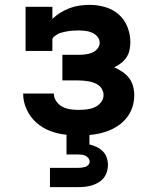

<svg xmlns="http://www.w3.org/2000/svg" viewBox="-20 -548 640 788"><path d="M185 220V141H300Q308 141 315.5 140Q323 139 330 137Q337 135 342.5 129Q348 123 348 116Q348 108 343 101.5Q338 95 331 91.5Q324 88 316 87Q308 86 300 86H253V5Q219 2 187 -10Q155 -22 129.5 -44.5Q104 -67 89.5 -98.5Q75 -130 75 -164H201Q201 -147 211 -132.5Q221 -118 236 -110Q251 -102 268 -99.5Q285 -97 302 -97Q319 -97 336 -99Q353 -101 368 -107.5Q383 -114 394 -127.5Q405 -141 405 -158Q405 -169 400 -179.5Q395 -190 386 -197Q377 -204 366.5 -208Q356 -212 345 -214Q334 -216 322.5 -217Q311 -218 300 -218H236V-323H300Q314 -323 328.5 -324.5Q343 -326 356 -331Q369 -336 379 -347Q389 -358 389 -372Q389 -387 379.5 -398Q370 -409 356.5 -414.5Q343 -420 329 -421.5Q315 -423 301 -423Q293 -423 285.5 -422.5Q278 -422 270.5 -421.5Q263 -421 256 -419.5Q249 -418 241.5 -416.5Q234 -415 227 -412.5Q220 -410 213.5 -406Q207 -402 201 -397Q195 -392 195 -384V-339H85V-520H195V-470Q210 -485 228 -496Q246 -507 265.5 -514.5Q285 -522 306 -525Q327 -528 348 -528Q380 -528 411.5 -519Q443 -510 467 -489Q491 -468 503 -437.5Q515 -407 515 -375Q515 -359 511.5 -342.5Q508 -326 499 -312.5Q490 -299 477 -289Q464 -279 449 -272Q466 -264 482 -253.5Q498 -243 509.5 -228Q521 -213 526 -194.5Q531 -176 531 -157Q531 -134 524.5 -112Q518 -90 505 -71.5Q492 -53 474 -39Q456 -25 435 -15.5Q414 -6 392 -1Q370 4 347 6V45Q362 48 376.5 55Q391 62 402 73Q413 84 418 99Q423 114 423 130Q423 144 418.5 158Q414 172 405 183Q396 194 383 201.5Q370 209 356.5 213Q343 217 328.5 218.5Q314 220 300 220Z"/></svg>

Font: Iosevka Etoile Extrabold
Style: Regular
Weight: 800
Designer: Belleve Invis
Foundry: Belleve Invis
Version: Version 22.1.2; ttfautohint (v1.8.4)